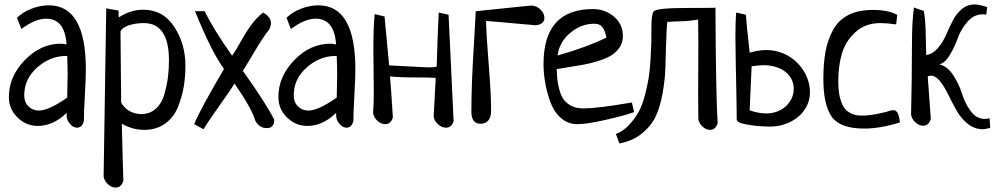

<svg xmlns="http://www.w3.org/2000/svg" viewBox="-20 -551 4430 855"><path d="M75.2 -421.9 55.7 -471.7Q81.1 -497.1 120.1 -512.2Q159.2 -527.3 197.3 -527.3Q362.3 -527.3 362.3 -242.2Q362.3 -203.1 357.9 -127Q353.5 -50.8 353.5 -12.7Q345.7 17.6 323.2 17.6Q305.7 17.6 291 0Q276.4 -17.6 276.4 -39.1Q276.4 -45.9 277.3 -48.8Q216.8 9.8 148.4 9.8Q96.7 9.8 58.1 -27.8Q19.5 -65.4 19.5 -119.1Q19.5 -210 90.3 -283.2Q161.1 -356.4 251 -356.4Q254.9 -356.4 258.8 -356Q262.7 -355.5 268.1 -354.5Q273.4 -353.5 276.4 -353.5Q268.6 -467.8 185.5 -467.8Q136.7 -467.8 75.2 -421.9ZM279.3 -116.2Q281.2 -184.6 281.2 -219.7Q281.2 -249 279.3 -301.8H271.5Q202.1 -300.8 145 -250Q87.9 -199.2 87.9 -127Q87.9 -95.7 106.9 -77.1Q126 -58.6 153.3 -58.6Q196.3 -58.6 279.3 -116.2Z M453.1 -513.7 507.8 -503.9Q507.8 -483.4 508.8 -473.6Q562.5 -507.8 617.2 -507.8Q706.1 -507.8 755.9 -431.6Q805.7 -355.5 805.7 -258.8Q805.7 -210 798.3 -165.5Q791 -121.1 772.5 -74.7Q753.9 -28.3 715.3 -0.5Q676.8 27.3 622.1 27.3Q570.3 27.3 522.5 0Q526.4 170.9 529.3 253.9Q520.5 284.2 495.1 284.2Q477.5 284.2 461.4 270Q445.3 255.9 441.4 235.4ZM516.6 -410.2 519.5 -94.7Q531.2 -71.3 555.7 -57.1Q580.1 -43 609.4 -43Q647.5 -43 674.3 -67.4Q701.2 -91.8 712.4 -132.3Q723.6 -172.9 728 -208Q732.4 -243.2 732.4 -282.2Q732.4 -448.2 620.1 -448.2Q584 -448.2 553.2 -438Q522.5 -427.7 516.6 -410.2Z M886.7 24.4 844.7 2Q870.1 -61.5 977.5 -244.1Q920.9 -321.3 848.6 -501H891.6Q927.7 -424.8 1013.7 -302.7Q1028.3 -323.2 1052.2 -366.2Q1076.2 -409.2 1099.1 -440.4Q1122.1 -471.7 1151.4 -495.1Q1186.5 -475.6 1186.5 -449.2Q1186.5 -434.6 1179.7 -420.9Q1153.3 -388.7 1112.3 -319.3Q1071.3 -250 1061.5 -235.4Q1165 -90.8 1201.2 -17.6Q1201.2 19.5 1168 19.5Q1134.8 19.5 1117.2 -12.7Q1099.6 -71.3 1024.4 -178.7Q1007.8 -151.4 956.5 -79.6Q905.3 -7.8 886.7 24.4Z M1275.4 -421.9 1255.9 -471.7Q1281.2 -497.1 1320.3 -512.2Q1359.4 -527.3 1397.5 -527.3Q1562.5 -527.3 1562.5 -242.2Q1562.5 -203.1 1558.1 -127Q1553.7 -50.8 1553.7 -12.7Q1545.9 17.6 1523.4 17.6Q1505.9 17.6 1491.2 0Q1476.6 -17.6 1476.6 -39.1Q1476.6 -45.9 1477.5 -48.8Q1417 9.8 1348.6 9.8Q1296.9 9.8 1258.3 -27.8Q1219.7 -65.4 1219.7 -119.1Q1219.7 -210 1290.5 -283.2Q1361.3 -356.4 1451.2 -356.4Q1455.1 -356.4 1459 -356Q1462.9 -355.5 1468.3 -354.5Q1473.6 -353.5 1476.6 -353.5Q1468.8 -467.8 1385.7 -467.8Q1336.9 -467.8 1275.4 -421.9ZM1479.5 -116.2Q1481.4 -184.6 1481.4 -219.7Q1481.4 -249 1479.5 -301.8H1471.7Q1402.3 -300.8 1345.2 -250Q1288.1 -199.2 1288.1 -127Q1288.1 -95.7 1307.1 -77.1Q1326.2 -58.6 1353.5 -58.6Q1396.5 -58.6 1479.5 -116.2Z M1933.6 -495.1 1977.5 -485.4 2000 -11.7Q1991.2 17.6 1965.8 17.6Q1948.2 17.6 1931.6 3.4Q1915 -10.7 1911.1 -31.2Q1911.1 -34.2 1919.9 -196.3V-204.1Q1892.6 -206.1 1838.9 -206.1Q1757.8 -206.1 1716.8 -210.9Q1721.7 -154.3 1729.5 -28.3Q1720.7 2 1695.3 2Q1677.7 2 1661.6 -12.2Q1645.5 -26.4 1641.6 -46.9Q1644.5 -95.7 1644.5 -144.5Q1644.5 -175.8 1643.6 -238.3Q1642.6 -300.8 1642.6 -331.1Q1642.6 -424.8 1648.4 -488.3L1692.4 -477.5Q1711.9 -265.6 1712.9 -259.8Q1879.9 -251 1884.8 -251Q1924.8 -251 1924.8 -255.9Q1924.8 -275.4 1928.7 -379.9Q1932.6 -484.4 1933.6 -495.1Z M2098.6 -501Q2140.6 -504.9 2225.6 -514.2Q2310.5 -523.4 2345.7 -526.4Q2370.1 -525.4 2387.2 -508.3Q2404.3 -491.2 2404.3 -471.7Q2404.3 -442.4 2365.2 -438.5Q2329.1 -441.4 2255.9 -448.2Q2182.6 -455.1 2144.5 -458Q2145.5 -398.4 2156.2 -264.6Q2167 -130.9 2167 -60.5Q2167 0 2119.1 0Q2079.1 0 2079.1 -54.7Q2079.1 -119.1 2082 -192.9Q2085 -266.6 2090.8 -361.8Q2096.7 -457 2098.6 -501Z M2793.9 -94.7 2803.7 -51.8Q2760.7 -36.1 2676.3 -17.1Q2591.8 2 2550.8 2Q2508.8 2 2477.5 -25.9Q2446.3 -53.7 2430.7 -97.2Q2415 -140.6 2407.7 -183.1Q2400.4 -225.6 2400.4 -266.6Q2400.4 -510.7 2621.1 -510.7Q2673.8 -510.7 2713.9 -477.1Q2753.9 -443.4 2753.9 -389.6Q2753.9 -360.4 2737.8 -337.9Q2721.7 -315.4 2698.7 -302.2Q2675.8 -289.1 2640.1 -278.3Q2604.5 -267.6 2577.1 -262.7Q2549.8 -257.8 2511.7 -252Q2473.6 -246.1 2459 -243.2Q2460 -214.8 2462.4 -193.4Q2464.8 -171.9 2472.2 -147Q2479.5 -122.1 2491.7 -106Q2503.9 -89.8 2525.4 -79.1Q2546.9 -68.4 2576.2 -68.4Q2611.3 -68.4 2662.1 -74.7Q2712.9 -81.1 2752.4 -87.9Q2792 -94.7 2793.9 -94.7ZM2462.9 -303.7Q2595.7 -341.8 2680.7 -383.8Q2673.8 -416 2662.1 -430.7Q2650.4 -445.3 2627 -445.3Q2567.4 -445.3 2519 -404.3Q2470.7 -363.3 2462.9 -303.7Z M2738.3 87.9 2722.7 45.9Q2754.9 33.2 2780.8 5.9Q2806.6 -21.5 2823.2 -51.3Q2839.8 -81.1 2851.6 -126Q2863.3 -170.9 2868.7 -204.6Q2874 -238.3 2877 -288.1Q2879.9 -337.9 2880.4 -362.8Q2880.9 -387.7 2880.9 -429.7Q2880.9 -489.3 2891.6 -501Q2905.3 -515.6 3043 -515.6Q3151.4 -515.6 3166 -516.6Q3168 -120.1 3175.8 -2Q3166 27.3 3141.6 27.3Q3125 27.3 3109.4 13.7Q3093.8 0 3089.8 -19.5Q3088.9 -57.6 3088.9 -132.8Q3088.9 -169.9 3089.4 -245.1Q3089.8 -320.3 3089.8 -358.4Q3089.8 -428.7 3088.9 -463.9Q3047.9 -457 3007.8 -456.1Q2967.8 -455.1 2951.2 -453.1Q2948.2 -420.9 2946.3 -357.4Q2944.3 -293.9 2942.9 -245.6Q2941.4 -197.3 2930.7 -136.2Q2919.9 -75.2 2899.9 -32.7Q2879.9 9.8 2838.4 43.5Q2796.9 77.1 2738.3 87.9Z M3257.8 -495.1 3301.8 -485.4Q3303.7 -454.1 3308.1 -412.1Q3312.5 -370.1 3318.4 -316.4Q3357.4 -328.1 3392.6 -328.1Q3434.6 -328.1 3470.7 -312Q3506.8 -295.9 3532.2 -269.5Q3557.6 -243.2 3572.3 -209.5Q3586.9 -175.8 3586.9 -140.6Q3586.9 -106.4 3572.3 -78.1Q3557.6 -49.8 3533.2 -29.8Q3508.8 -9.8 3476.6 1.5Q3444.3 12.7 3408.2 12.7Q3401.4 12.7 3377.9 11.7Q3354.5 10.7 3328.6 7.3Q3302.7 3.9 3282.2 -2Q3261.7 -7.8 3260.7 -18.6Q3260.7 -35.2 3260.3 -64Q3259.8 -92.8 3259.3 -127.9Q3258.8 -163.1 3257.8 -201.7Q3256.8 -240.2 3256.3 -276.4Q3255.9 -312.5 3255.4 -342.8Q3254.9 -373 3254.9 -390.6Q3254.9 -445.3 3257.8 -495.1ZM3327.1 -255.9 3318.4 -59.6Q3357.4 -45.9 3392.6 -45.9Q3419.9 -45.9 3442.9 -55.2Q3465.8 -64.5 3481.4 -79.6Q3497.1 -94.7 3505.9 -114.3Q3514.6 -133.8 3514.6 -155.3Q3514.6 -176.8 3505.9 -195.8Q3497.1 -214.8 3479.5 -229.5Q3461.9 -244.1 3436.5 -252.4Q3411.1 -260.7 3378.9 -260.7Q3368.2 -260.7 3355.5 -259.3Q3342.8 -257.8 3327.1 -255.9Z M3975.6 -484.4 3970.7 -442.4Q3929.7 -448.2 3900.4 -448.2Q3833 -448.2 3789.1 -407.7Q3745.1 -367.2 3729 -312Q3712.9 -256.8 3712.9 -189.5Q3712.9 -158.2 3716.8 -133.8Q3720.7 -109.4 3731 -85.9Q3741.2 -62.5 3763.2 -49.3Q3785.2 -36.1 3817.4 -36.1Q3860.4 -36.1 3926.8 -52.7Q3947.3 -60.5 3959 -60.5Q3982.4 -60.5 3987.3 -5.9Q3901.4 21.5 3828.1 21.5Q3721.7 21.5 3684.1 -30.8Q3646.5 -83 3646.5 -200.2Q3646.5 -268.6 3655.8 -319.8Q3665 -371.1 3688.5 -415.5Q3711.9 -460 3756.3 -483.4Q3800.8 -506.8 3865.2 -506.8Q3937.5 -506.8 3975.6 -484.4Z M4386.7 -24.4 4389.6 18.6Q4366.2 24.4 4356.4 24.4Q4319.3 24.4 4289.1 0Q4258.8 -24.4 4239.3 -59.6Q4219.7 -94.7 4202.6 -129.9Q4185.5 -165 4166 -189.5Q4146.5 -213.9 4126 -213.9Q4118.2 -213.9 4111.3 -210.9Q4115.2 -152.3 4125 -21.5Q4116.2 8.8 4090.8 8.8Q4073.2 8.8 4057.1 -5.4Q4041 -19.5 4037.1 -40Q4041 -204.1 4041 -348.6Q4041 -455.1 4049.8 -517.6L4093.8 -502Q4101.6 -463.9 4102.5 -393.1Q4103.5 -322.3 4104.5 -305.7Q4133.8 -310.5 4155.8 -335.9Q4177.7 -361.3 4191.9 -393.6Q4206.1 -425.8 4221.7 -457Q4237.3 -488.3 4262.2 -509.8Q4287.1 -531.2 4321.3 -531.2Q4338.9 -531.2 4376 -519.5L4372.1 -486.3Q4366.2 -487.3 4356.4 -487.3Q4317.4 -487.3 4288.6 -454.6Q4259.8 -421.9 4245.6 -382.3Q4231.4 -342.8 4210 -306.6Q4188.5 -270.5 4163.1 -264.6Q4199.2 -255.9 4225.1 -215.8Q4251 -175.8 4264.2 -133.3Q4277.3 -90.8 4302.7 -56.2Q4328.1 -21.5 4365.2 -21.5Q4375 -21.5 4386.7 -24.4Z"/></svg>

Font: Neucha
Style: Regular
Weight: 400
Designer: Jovanny Lemonad
Foundry: Jovanny Lemonad
Version: Version 001.001